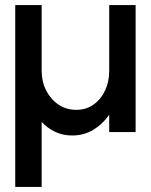

<svg xmlns="http://www.w3.org/2000/svg" viewBox="-20 -520 594 756"><path d="M40 216V-500H144V-241Q144 -198.5 161.8 -163.8Q179.5 -129 210.2 -108.2Q241 -87.5 280.5 -87.5Q319 -87.5 348.2 -108.2Q377.5 -129 393.8 -163.8Q410 -198.5 410 -241V-500H514V0H410V-68Q383.5 -30.5 346.8 -8.5Q310 13.5 263.5 13.5Q227 13.5 196.5 -1.2Q166 -16 144 -40V216Z"/></svg>

Font: Urbanist SemiBold
Style: Regular
Weight: 600
Designer: Corey Hu
Foundry: Corey Hu
Version: Version 1.321; ttfautohint (v1.8.4.7-5d5b)